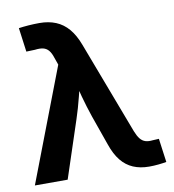

<svg xmlns="http://www.w3.org/2000/svg" viewBox="-83 -806 800 884"><g transform="rotate(-10 317.5 -363.5)"><path d="M9.8 0 212.4 -529.3 200.7 -562.5Q193.4 -585.9 182.9 -598.4Q172.4 -610.8 157 -614.5Q141.6 -618.2 118.7 -615.2L78.1 -613.8L63 -726.1Q83 -729 108.9 -731Q134.8 -732.9 160.2 -732.9Q203.1 -732.9 236.8 -719Q270.5 -705.1 295.4 -675.8Q320.3 -646.5 337.9 -599.6L502 -166.5Q511.2 -143.1 521.7 -130.1Q532.2 -117.2 546.4 -112.8Q560.5 -108.4 580.6 -110.8L609.4 -112.3L624.5 -1.5Q607.9 1.5 586.7 3.7Q565.4 5.9 543.5 5.9Q501.5 5.9 469 -8.1Q436.5 -22 412.8 -51.3Q389.2 -80.6 373 -127.9L323.7 -267.6Q307.1 -316.4 293.7 -365.5Q280.3 -414.6 267.6 -466.3H305.2Q292 -415 279.8 -365.7Q267.6 -316.4 251.5 -267.6L163.1 0Z"/></g></svg>

Font: Inter 24pt
Style: Bold
Weight: 700
Designer: Rasmus Andersson
Foundry: rsms
Version: Version 4.001;git-66647c0bb